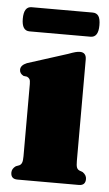

<svg xmlns="http://www.w3.org/2000/svg" viewBox="-47 -632 376 665"><g transform="rotate(5 141.0 -299.5)"><path d="M238.5 -435V-82.5Q238.5 -66.5 241 -59.8Q243.5 -53 250 -50L262 -45.5Q275.5 -36 275.5 -22.5Q275.5 0 252.5 0H39Q16 0 16 -22.5Q16 -36 29.5 -45.5L41.5 -50Q47.5 -53 50.2 -59.8Q53 -66.5 53 -82.5V-333.5Q53 -345.5 50.2 -350.2Q47.5 -355 41 -358L29 -359.5Q15 -366.5 15 -380Q15 -395.5 36.5 -404.5L176 -449Q192 -455 200.5 -457.2Q209 -459.5 216.5 -459.5Q238.5 -459.5 238.5 -435ZM9 -556.5Q9 -599 36 -599H248.4Q261.9 -599 268.7 -589.2Q275.4 -579.5 275.4 -557Q275.4 -515 248.4 -515H36Q9 -515 9 -556.5Z"/></g></svg>

Font: Fraunces 144pt Soft Black
Style: Regular
Weight: 900
Version: Version 1.000;[b76b70a41]